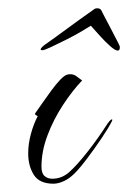

<svg xmlns="http://www.w3.org/2000/svg" viewBox="-20 -429 309 463"><path d="M109 14Q75 14 61.5 -7.5Q48 -29 48 -59Q48 -82 54.5 -106Q61 -130 71 -149Q62 -153 65 -156Q72 -166 82.5 -181Q93 -196 104 -211Q115 -226 125 -236.5Q135 -247 142 -249Q145 -250 150 -250Q158 -250 164.5 -245Q171 -240 178 -235Q155 -211 132 -176Q109 -141 94.5 -102.5Q80 -64 80 -27Q80 -11 87.5 -4.5Q95 2 106 2Q129 2 147 -14Q166 -31 191.5 -63.5Q217 -96 240 -132Q246 -140 249 -141Q252 -142 250 -137Q242 -121 225.5 -96.5Q209 -72 191 -48Q173 -24 160 -11Q147 2 133.5 8Q120 14 109 14ZM264 -307Q258 -307 246 -317.5Q234 -328 221.5 -342Q209 -356 199 -367Q193 -363 176 -353Q159 -343 139 -333Q119 -323 103 -315.5Q87 -308 83 -308H81Q78 -308 78 -310Q78 -312 81.5 -315.5Q85 -319 88 -321Q115 -340 142 -360Q169 -380 206 -406Q209 -409 215 -409Q222 -409 225 -403Q225 -402 232 -389Q239 -376 247.5 -359.5Q256 -343 262 -331.5Q268 -320 267 -321Q269 -319 269 -315Q269 -307 264 -307Z"/></svg>

Font: The Nautigal
Style: Regular
Weight: 400
Designer: Robert E. Leuschke
Foundry: Robert E. Leuschke
Version: Version 1.100; ttfautohint (v1.8.3)